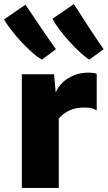

<svg xmlns="http://www.w3.org/2000/svg" viewBox="-39 -921 528 941"><path d="M68 0V-557H226L234 -467.5Q244.5 -493 264.5 -513.5Q288.5 -537.5 321.8 -551.2Q355 -565 394 -565Q406 -565 418 -563.5Q430 -562 435 -559V-380Q428.5 -384.5 414.5 -389.2Q400.5 -394 375 -394Q335 -394 307.8 -382.2Q280.5 -370.5 263.5 -355Q255.5 -347 249 -340.5V0ZM399 -629Q381.5 -639 356 -662.2Q330.5 -685.5 303.2 -715.2Q276 -745 253.2 -775Q230.5 -805 218 -829L323 -901Q325.5 -897 337.8 -878.2Q350 -859.5 367.5 -832.2Q385 -805 404.2 -775.5Q423.5 -746 440.8 -720.5Q458 -695 469 -680ZM167 -629Q148.5 -638 122.2 -660.8Q96 -683.5 68 -713.2Q40 -743 16.8 -773Q-6.5 -803 -19 -826L86 -898Q89 -894 102.2 -874Q115.5 -854 134.2 -826.2Q153 -798.5 173 -769Q193 -739.5 209.8 -715.5Q226.5 -691.5 235 -680Z"/></svg>

Font: Koeln Type Sans ExtraBold
Style: Regular
Weight: 800
Designer: Eben Sorkin
Foundry: Eben Sorkin
Version: Version 2.001